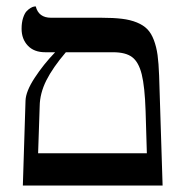

<svg xmlns="http://www.w3.org/2000/svg" viewBox="-20 -575 567 595"><path d="M184.1 -413.1Q143.6 -365.7 123.5 -325.7Q103.5 -285.6 103 -246.1L98.1 -100.1H435.1L431.2 -231Q428.7 -306.6 419.2 -344.7Q409.7 -382.8 389.6 -397.9Q369.6 -413.1 330.1 -413.1ZM50.8 0 59.1 -263.2Q60.1 -292 87.4 -333.7Q114.7 -375.5 150.9 -413.1H120.1Q85.4 -413.1 66.2 -433.6Q46.9 -454.1 46.9 -485.8Q46.9 -504.9 51.5 -519.3Q56.2 -533.7 62.5 -540.3Q68.8 -546.9 75.2 -550.5Q81.5 -554.2 85.9 -554.7L90.8 -555.2Q99.6 -520 138.2 -520H293.9Q331.5 -520 357.7 -516.8Q383.8 -513.7 404.1 -505.4Q424.3 -497.1 436.5 -484.6Q448.7 -472.2 456.8 -450.9Q464.8 -429.7 468.3 -404.3Q471.7 -378.9 473.1 -340.8L483.9 0Z"/></svg>

Font: Linux Libertine Display G
Style: Regular
Weight: 400
Designer: Philipp H. Poll
Foundry: Philipp H. Poll
Version: Version 5.0.9